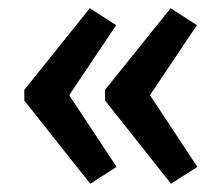

<svg xmlns="http://www.w3.org/2000/svg" viewBox="-20 -482 544 466"><path d="M198 -462 262 -421 148 -251 263 -77 199 -36 39 -238V-264ZM394 -462 458 -421 344 -251 459 -77 395 -36 235 -238V-264Z"/></svg>

Font: Exo 2 Semi Bold
Style: Regular
Weight: 600
Designer: Natanael Gama
Version: Version 1.001;PS 001.001;hotconv 1.0.88;makeotf.lib2.5.64775